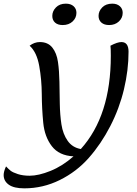

<svg xmlns="http://www.w3.org/2000/svg" viewBox="-77 -830 751 1050"><path d="M520 -693Q493 -693 477.5 -706.5Q462 -720 462 -743Q462 -769 482 -789.5Q502 -810 537 -810Q563 -810 578.5 -796Q594 -782 594 -760Q594 -732 573 -712.5Q552 -693 520 -693ZM266 -693Q239 -693 224 -706.5Q209 -720 209 -743Q209 -769 229 -789.5Q249 -810 283 -810Q310 -810 325.5 -796Q341 -782 341 -760Q341 -732 320 -712.5Q299 -693 266 -693ZM56 200Q-1 200 -29 180Q-57 160 -57 127Q-57 108 -44 80Q-30 95 -18.5 104Q-7 113 20.5 122Q48 131 85 131Q134 131 199.5 104.5Q265 78 325 25Q246 21 206.5 -30.5Q167 -82 159.5 -158.5Q152 -235 151.5 -314.5Q151 -394 137.5 -469.5Q124 -545 85 -580Q111 -600 141 -600Q185 -600 209 -570Q233 -540 240 -491Q247 -442 248 -383Q249 -324 250 -263Q251 -202 259 -149.5Q267 -97 293 -60Q319 -23 365 -15Q529 -197 529 -525Q529 -566 527 -580Q565 -600 587 -600Q626 -600 626 -547Q626 -447 601 -342Q576 -237 526 -140Q476 -43 409 33Q342 109 250 154.5Q158 200 56 200Z"/></svg>

Font: Lemonada Light
Style: Regular
Weight: 300
Designer: Mohamed Gaber (Arabic), Eduardo Tunni (Latin)
Foundry: Kief Type Foundry
Version: Version 4.004